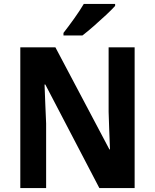

<svg xmlns="http://www.w3.org/2000/svg" viewBox="-20 -954 786 974"><path d="M663 0H484L210 -525H206Q208 -468 210 -421Q212 -374 214 -328V0H83V-714H261L535 -196H538Q536 -253 534 -297Q532 -341 531 -387V-714H663ZM564 -924Q548 -906 518 -878Q488 -850 455.5 -821.5Q423 -793 398 -774H302V-787Q327 -819 356 -859.5Q385 -900 405 -934H564Z"/></svg>

Font: Noto Sans Sinhala SemiCondensed
Style: Bold
Weight: 700
Width: 4
Designer: Jelle Bosma - Monotype Design Team
Foundry: Monotype Imaging Inc.
Version: Version 2.006; ttfautohint (v1.8.4.7-5d5b)